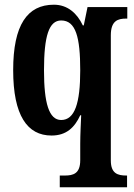

<svg xmlns="http://www.w3.org/2000/svg" viewBox="-20 -566 571 816"><path d="M234 230H520V180H517C481 180 451 172 451 116V-416C451 -478 481 -487 516 -487H521V-536H352L336 -458H332C307 -511 266 -546 209 -546C96 -546 36 -460 36 -268C36 -75 96 10 199 10C262 10 297 -24 321 -76H325C324 -48 321 4 321 45V115C321 172 291 180 256 180H234ZM240 -56C188 -56 167 -128 167 -267C167 -413 188 -479 240 -479C302 -479 321 -408 321 -267C321 -128 298 -56 240 -56Z"/></svg>

Font: Noto Serif Tamil ExtraCondensed
Style: Bold Italic
Weight: 700
Width: 2
Italic angle: -12°
Designer: Indian Type Foundry, Tom Grace, and the Monotype Design Team
Foundry: Monotype Imaging Inc.
Version: Version 2.003